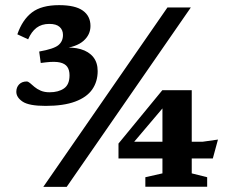

<svg xmlns="http://www.w3.org/2000/svg" viewBox="-20 -727 898 747"><path d="M148.5 0 631.5 -698H722.5L239.5 0ZM157.5 -315Q93 -315 68.2 -331.5Q43.5 -348 43.5 -370Q43.5 -387.5 54.5 -398.8Q65.5 -410 84 -410Q89.5 -410 96.8 -403.8Q104 -397.5 114 -389Q124 -380.5 138.5 -374.2Q153 -368 173 -368Q207.5 -368 229 -383Q250.5 -398 250.5 -434Q250.5 -454.5 241.8 -467Q233 -479.5 213.2 -484Q193.5 -488.5 159 -484.5L138.5 -482L132.5 -526.5Q189 -536.5 207 -551.2Q225 -566 225 -591Q225 -610.5 212 -622.2Q199 -634 172 -634Q142 -634 122 -618.8Q102 -603.5 89.5 -574L47.5 -593.5Q67 -650 104.2 -678.5Q141.5 -707 210 -707Q272.5 -707 302.2 -685.8Q332 -664.5 332 -626Q332 -592 304.8 -568Q277.5 -544 220.5 -537.5L217 -540.5Q262 -545 293.8 -535.8Q325.5 -526.5 342.8 -505Q360 -483.5 360 -450.5Q360 -409.5 338.8 -379Q317.5 -348.5 272.5 -331.8Q227.5 -315 157.5 -315ZM612 -338 641.5 -340 477.5 -146.5 470.5 -175.5H768L828 -184L808 -110.5H441V-168.5L611.5 -376H726V-52.5L786 -37.5V-0.5H545.5V-37.5L612 -52.5Z"/></svg>

Font: Newsreader 9pt SemiBold
Style: Regular
Weight: 600
Designer: Hugues Gentile
Foundry: Production Type
Version: Version 1.003